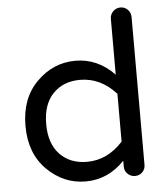

<svg xmlns="http://www.w3.org/2000/svg" viewBox="-53 -783 737 840"><g transform="rotate(-5 315.5 -362.5)"><path d="M303 -75Q393 -75 461 -150V-360Q393 -435 303 -435Q229 -435 184 -388Q139 -341 139 -255Q139 -169 184 -122Q229 -75 303 -75ZM290 -520Q388 -520 461 -444V-689Q461 -708 474.5 -721.5Q488 -735 507 -735Q526 -735 539 -721.5Q552 -708 552 -689V-40Q552 -21 539 -8Q526 5 507 5Q488 5 474.5 -8Q461 -21 461 -40V-66Q388 10 290 10Q193 10 120.5 -62Q48 -134 48 -255Q48 -376 120.5 -448Q193 -520 290 -520Z"/></g></svg>

Font: VarelaRound
Style: Regular
Weight: 400
Designer: Joe Prince, Avraham Cornfeld
Foundry: Joe Prince, Avraham Cornfeld
Version: Version 2.000;PS 002.000;hotconv 1.0.88;makeotf.lib2.5.64775